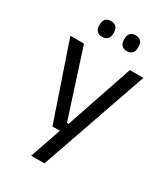

<svg xmlns="http://www.w3.org/2000/svg" viewBox="-203 -759 900 1026"><g transform="rotate(30 247.0 -246.0)"><path d="M239 -75.5H285.5L243 -57L389 -488H472.5L243 172H161L238 -51L273.5 -20H181.5L22 -488H106ZM171 -567.5Q149.5 -567.5 138.5 -579.8Q127.5 -592 127.5 -614.5V-618Q127.5 -640.5 138.5 -652.5Q149.5 -664.5 171 -664.5Q193.5 -664.5 204.2 -652.5Q215 -640.5 215 -618V-614.5Q215 -592 204.2 -579.8Q193.5 -567.5 171 -567.5ZM324 -567.5Q302 -567.5 291.2 -579.8Q280.5 -592 280.5 -614.5V-618Q280.5 -640.5 291.2 -652.5Q302 -664.5 324 -664.5Q345.5 -664.5 356.2 -652.5Q367 -640.5 367 -618V-614.5Q367 -592 356.2 -579.8Q345.5 -567.5 324 -567.5Z"/></g></svg>

Font: Anek Malayalam Medium
Style: Regular
Weight: 400
Version: Version 1.003